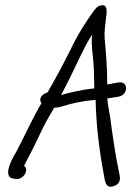

<svg xmlns="http://www.w3.org/2000/svg" viewBox="-20 -642 515 741"><path d="M382 39V40C385 48 384 89 420 76C455 63 440 31 438 16C424 -51 415 -116 405 -191C401 -216 396 -237 394 -262C418 -266 425 -267 438 -269C475 -275 477 -330 438 -324C432 -323 409 -319 394 -316C394 -379 389 -438 384 -493C382 -522 386 -543 390 -580L391 -585C392 -589 391 -589 391 -590C393 -604 391 -622 376 -622C364 -622 354 -616 345 -604C313 -561 279 -507 252 -450C225 -396 196 -342 164 -286L160 -284C140 -277 128 -259 140 -244C106 -186 76 -120 46 -62C35 -43 -19 43 35 48L43 49H44C62 49 77 35 80 20C82 12 81 4 73 -2C79 -14 86 -29 95 -45C120 -91 141 -144 168 -190L189 -226C195 -227 204 -227 215 -230C256 -243 299 -253 346 -256H349C351 -153 365 -50 382 39ZM252 -346C279 -401 305 -461 335 -508C332 -472 337 -438 340 -407C343 -376 343 -340 344 -301L306 -296H305C277 -290 244 -284 216 -275C227 -298 241 -323 252 -346Z"/></svg>

Font: Stray Cat
Style: BdCnObl
Weight: 700
Version: Version 1.0